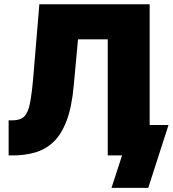

<svg xmlns="http://www.w3.org/2000/svg" viewBox="-20 -748 831 924"><path d="M21.5 0V-168.9H41Q77.1 -168.9 96.2 -187Q115.2 -205.1 124.5 -252.4Q133.8 -299.8 141.1 -388.2L169.4 -727.5H700.2V0H498.5V-558.6H355.5L334.5 -332.5Q325.2 -231.4 300.3 -166.3Q275.4 -101.1 237.3 -64.9Q199.2 -28.8 149.4 -14.4Q99.6 0 41 0ZM516.6 156.2 567.4 0H520.5V-146.5H791L693.4 156.2Z"/></svg>

Font: Inter 28pt Black
Style: Regular
Weight: 900
Designer: Rasmus Andersson
Foundry: rsms
Version: Version 4.001;git-66647c0bb